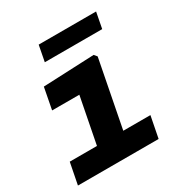

<svg xmlns="http://www.w3.org/2000/svg" viewBox="-172 -878 965 1011"><g transform="rotate(-30 310.0 -373.0)"><path d="M12 0H502.5L528 -130.5H363L442 -537L427.5 -554.5L117 -541L92 -410.5H257.5L203 -130.5H37.5ZM553 -746H204L185.5 -649.5H534.5Z"/></g></svg>

Font: Monaspace Neon ExtraBold
Style: Italic
Weight: 800
Italic angle: -11°
Designer: Riley Cran & the Lettermatic Team
Foundry: Lettermatic
Version: Version 1.200 (Monaspace Neon)